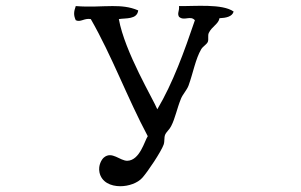

<svg xmlns="http://www.w3.org/2000/svg" viewBox="-20 -633 1040 664"><path d="M788 -593C749 -621 653 -611 599 -612C601 -594 592 -588 599 -575C617 -559 638 -581 654 -563C617 -454 578 -346 524 -255C511 -288 411 -454 391 -567C415 -571 454 -565 458 -597C428 -610 399 -612 369 -612C331 -612 291 -608 242 -612C235 -592 234 -581 242 -563C259 -555 271 -571 294 -567C367 -440 421 -293 491 -162C480 -146 464 -79 421 -77C395 -76 367 -112 339 -88C332 -82 319 -62 324 -37C331 -3 363 11 396 11C425 11 456 0 472 -18C491 -39 537 -108 546 -133C550 -145 547 -157 551 -167C556 -178 567 -186 572 -197C586 -224 592 -258 606 -292C612 -307 626 -321 632 -337C648 -381 656 -429 676 -463C682 -473 696 -480 699 -489C702 -498 698 -510 702 -519C713 -542 736 -550 739 -570C761 -571 783 -575 788 -593Z"/></svg>

Font: Yuji Syuku Std R
Style: Regular
Weight: 400
Designer: Kataoka Yuji
Foundry: Kinuta Font Factory
Version: Version 3.000;hotconv 1.0.111;makeotfexe 2.5.65597